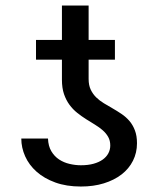

<svg xmlns="http://www.w3.org/2000/svg" viewBox="-20 -675 580 705"><path d="M384.9 -140.6Q384.9 -158.7 377.3 -172.2Q369.7 -185.7 357.2 -196.6Q344.8 -207.4 328.8 -217.2Q312.9 -226.9 296.2 -237.4Q279.5 -247.9 263.5 -260.7Q247.5 -273.4 235.1 -290.3Q222.7 -307.2 215 -329.5Q207.4 -351.9 207.4 -382.1V-456H112.2V-528.4H207.4V-654.8H305.4V-528.4H402V-456H305.4V-384.9Q305.4 -362.2 313 -346.1Q320.7 -329.9 333.1 -317.6Q345.5 -305.4 361.5 -295.8Q377.5 -286.2 394.2 -276.6Q410.9 -267 426.8 -256.2Q442.8 -245.4 455.3 -230.8Q467.7 -216.3 475.3 -196.4Q483 -176.5 483 -149.1Q483 -114 468.2 -84.7Q453.5 -55.4 426.3 -34.4Q399.1 -13.5 361.3 -1.8Q323.5 9.9 277 9.9Q223.7 9.9 182.9 -5Q142 -19.9 114.3 -44.6Q86.6 -69.2 72.4 -101Q58.2 -132.8 58.2 -166.2H156.2Q157.3 -138.5 168.5 -119.7Q179.7 -100.9 196.9 -89.5Q214.1 -78.1 235.3 -73.2Q256.4 -68.2 277 -68.2Q303.3 -68.2 323.3 -73.7Q343.4 -79.2 357.1 -89Q370.7 -98.7 377.8 -112Q384.9 -125.4 384.9 -140.6Z"/></svg>

Font: Fast_Sans
Style: Regular
Weight: 400
Designer: Rasmus Andersson
Foundry: rsms
Version: Version 3.018;git-588b23468